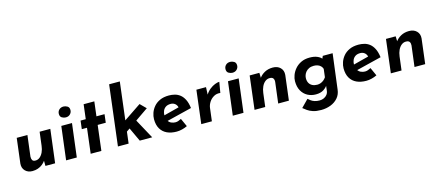

<svg xmlns="http://www.w3.org/2000/svg" viewBox="-63 -1499 5558 2430"><g transform="rotate(-15 2716.5 -284.5)"><path d="M184 21Q125 21 89.5 -15.5Q54 -52 59 -110L99 -437H239L205 -162Q204 -133 214.5 -115.5Q225 -98 256 -98Q287 -98 312.5 -119Q338 -140 355 -176.5Q372 -213 377 -259L399 -437H539L485 0H358L357 -87L360 -71Q342 -44 315.5 -23Q289 -2 256 9.5Q223 21 184 21Z M683 -437H823L769 0H629ZM692 -591Q692 -623 714 -645Q736 -667 772 -667Q797 -667 822 -652.5Q847 -638 847 -602Q847 -571 825 -548.5Q803 -526 767 -526Q742 -526 717 -540.5Q692 -555 692 -591Z M1027 -629H1167L1144 -439H1250L1237 -330H1131L1091 0H951L991 -330H923L936 -439H1004Z M1308 0 1404 -789H1544L1448 0ZM1595 -297 1757 0H1594L1493 -217ZM1421 -121 1423 -254 1711 -448 1786 -373Z M2092 -107Q2112 -107 2130.5 -114Q2149 -121 2168 -131L2217 -23Q2184 -7 2147.5 2Q2111 11 2077 11Q2005 11 1951.5 -13.5Q1898 -38 1868 -88.5Q1838 -139 1838 -215Q1838 -254 1852.5 -296Q1867 -338 1897.5 -374.5Q1928 -411 1977.5 -434Q2027 -457 2097 -457Q2135 -457 2172.5 -447.5Q2210 -438 2241.5 -413.5Q2273 -389 2295.5 -345Q2318 -301 2327 -231L1975 -144L1953 -222L2227 -293L2178 -278Q2170 -312 2146.5 -330Q2123 -348 2092 -348Q2051 -348 2026 -331Q2001 -314 1989.5 -287Q1978 -260 1978 -231Q1978 -181 1996.5 -154Q2015 -127 2041.5 -117Q2068 -107 2092 -107Z M2579 -437 2575 -340Q2599 -379 2632.5 -405.5Q2666 -432 2700.5 -445.5Q2735 -459 2759 -459L2735 -319Q2687 -325 2649 -303Q2611 -281 2588 -245Q2565 -209 2560 -171L2539 0H2400L2453 -437Z M2867 -437H3007L2953 0H2813ZM2876 -591Q2876 -623 2898 -645Q2920 -667 2956 -667Q2981 -667 3006 -652.5Q3031 -638 3031 -602Q3031 -571 3009 -548.5Q2987 -526 2951 -526Q2926 -526 2901 -540.5Q2876 -555 2876 -591Z M3278 -437 3281 -350 3276 -366Q3304 -407 3350.5 -432.5Q3397 -458 3458 -458Q3520 -458 3556.5 -421.5Q3593 -385 3588 -327L3548 0H3408L3442 -275Q3444 -304 3431.5 -321.5Q3419 -339 3385 -339Q3353 -339 3326.5 -318Q3300 -297 3283 -261Q3266 -225 3260 -178L3238 0H3098L3151 -437Z M3914 220Q3850 220 3807.5 206Q3765 192 3737 172Q3709 152 3687 134L3781 38Q3796 52 3815 66Q3834 80 3861.5 89Q3889 98 3927 98Q3956 98 3981.5 86.5Q4007 75 4024.5 53Q4042 31 4045 -2L4056 -98L4060 -73Q4042 -39 4002 -13.5Q3962 12 3900 12Q3840 12 3791.5 -14.5Q3743 -41 3714.5 -92Q3686 -143 3686 -217Q3686 -254 3701.5 -296Q3717 -338 3748.5 -375Q3780 -412 3828 -435.5Q3876 -459 3941 -459Q3999 -459 4038.5 -442.5Q4078 -426 4096 -402L4085 -381L4109 -437H4238L4180 23Q4173 87 4135 131Q4097 175 4039 197.5Q3981 220 3914 220ZM3966 -345Q3929 -345 3903 -332.5Q3877 -320 3860.5 -300.5Q3844 -281 3836.5 -259Q3829 -237 3829 -217Q3829 -180 3843.5 -154.5Q3858 -129 3885 -115.5Q3912 -102 3949 -102Q3971 -102 3992 -109.5Q4013 -117 4031.5 -131.5Q4050 -146 4065 -168L4078 -275Q4071 -297 4055.5 -312.5Q4040 -328 4017.5 -336.5Q3995 -345 3966 -345Z M4576 -107Q4596 -107 4614.5 -114Q4633 -121 4652 -131L4701 -23Q4668 -7 4631.5 2Q4595 11 4561 11Q4489 11 4435.5 -13.5Q4382 -38 4352 -88.5Q4322 -139 4322 -215Q4322 -254 4336.5 -296Q4351 -338 4381.5 -374.5Q4412 -411 4461.5 -434Q4511 -457 4581 -457Q4619 -457 4656.5 -447.5Q4694 -438 4725.5 -413.5Q4757 -389 4779.5 -345Q4802 -301 4811 -231L4459 -144L4437 -222L4711 -293L4662 -278Q4654 -312 4630.5 -330Q4607 -348 4576 -348Q4535 -348 4510 -331Q4485 -314 4473.5 -287Q4462 -260 4462 -231Q4462 -181 4480.5 -154Q4499 -127 4525.5 -117Q4552 -107 4576 -107Z M5064 -437 5067 -350 5062 -366Q5090 -407 5136.5 -432.5Q5183 -458 5244 -458Q5306 -458 5342.5 -421.5Q5379 -385 5374 -327L5334 0H5194L5228 -275Q5230 -304 5217.5 -321.5Q5205 -339 5171 -339Q5139 -339 5112.5 -318Q5086 -297 5069 -261Q5052 -225 5046 -178L5024 0H4884L4937 -437Z"/></g></svg>

Font: Josefin Sans Thin
Style: Bold Italic
Weight: 700
Italic angle: -7°
Version: Version 2.000